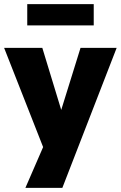

<svg xmlns="http://www.w3.org/2000/svg" viewBox="-38 -730 585 930"><path d="M85 180 188 -57V26L-18 -498H167L267 -170H250L352 -498H527L264 180ZM94 -607V-710H416V-607Z"/></svg>

Font: Nunito Sans 10pt SemiCondensed Black
Style: Regular
Weight: 900
Width: 4
Designer: Vernon Adams
Foundry: Vernon Adams
Version: Version 3.101;gftools[0.9.27]